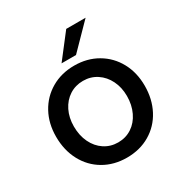

<svg xmlns="http://www.w3.org/2000/svg" viewBox="-178 -900 1000 1047"><g transform="rotate(-30 322.5 -376.0)"><path d="M43 -281Q43 -364 78.5 -429Q114 -494 177.5 -531Q241 -568 322 -568Q403 -568 466.5 -531Q530 -494 565.5 -429Q601 -364 601 -281Q601 -197 566 -130.5Q531 -64 467.5 -26.5Q404 11 322 11Q241 11 177.5 -26Q114 -63 78.5 -129.5Q43 -196 43 -281ZM489 -281Q489 -335 467.5 -378.5Q446 -422 408 -447Q370 -472 322 -472Q274 -472 236 -447.5Q198 -423 176.5 -379.5Q155 -336 155 -281Q155 -224 176.5 -179.5Q198 -135 236 -110Q274 -85 322 -85Q370 -85 408 -110Q446 -135 467.5 -180Q489 -225 489 -281ZM360 -613H269L385 -763H507Z"/></g></svg>

Font: Open Sauce One Medium
Style: Regular
Weight: 500
Designer: Alfredo Marco Pradil
Foundry: Creative Sauce Fz LLC
Version: Version 1.477